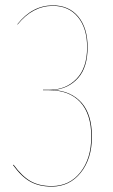

<svg xmlns="http://www.w3.org/2000/svg" viewBox="-20 -690 425 719"><path d="M178.2 -669.9Q238.3 -669.9 273.2 -627.7Q308.1 -585.4 308.1 -513.2Q308.1 -438 272.5 -397.9Q236.8 -357.9 180.2 -353Q246.6 -349.1 285.4 -305.4Q324.2 -261.7 324.2 -178.2Q324.2 -95.7 282.5 -43.5Q240.7 8.8 173.8 8.8Q126.5 8.8 93.3 -9.8Q60.1 -28.3 28.8 -71.8L30.8 -73.2Q62 -30.3 94.5 -11.7Q127 6.8 173.8 6.8Q240.2 6.8 281 -44.7Q321.8 -96.2 321.8 -178.2Q321.8 -262.7 280.8 -307.4Q239.7 -352.1 164.1 -352.1H141.1V-354H167Q227.1 -354 266.6 -394.8Q306.2 -435.5 306.2 -513.2Q306.2 -584.5 271.7 -626.2Q237.3 -668 178.2 -668Q102.1 -668 45.9 -598.1L44.9 -599.1Q100.6 -669.9 178.2 -669.9Z"/></svg>

Font: Fira Sans Compressed Two
Style: Regular
Weight: 100
Width: 1
Designer: Carrois Corporate & Edenspiekermann AG
Foundry: Carrois Corporate GbR & Edenspiekermann AG
Version: Version 4.203;PS 004.203;hotconv 1.0.88;makeotf.lib2.5.64775